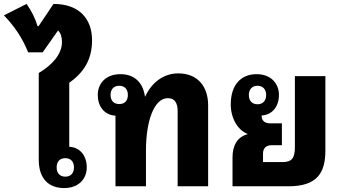

<svg xmlns="http://www.w3.org/2000/svg" viewBox="-66 -947 1740 976"><path d="M402 -742C402 -850 338 -927 206 -927L130 -814H125C113 -854 94 -892 69 -927L-46 -869C6 -815 47 -756 77 -681H151L229 -792C243 -779 249 -758 249 -733C249 -670 197 -615 131 -576V-135C131 -35 185 9 260 9C333 9 375 -37 375 -96C375 -153 343 -198 286 -201V-526C356 -576 402 -640 402 -742ZM266 -143C293 -143 310 -126 310 -96C310 -66 293 -49 266 -49C239 -49 222 -66 222 -96C222 -127 239 -143 266 -143Z M521 0H676V-183C676 -331 717 -448 787 -448C824 -448 837 -421 837 -382V0H992V-412C992 -507 939 -574 840 -574C764 -574 704 -526 672 -456H671C660 -534 611 -570 546 -570C473 -570 431 -524 431 -464C431 -408 463 -362 521 -359ZM540 -418C513 -418 496 -435 496 -464C496 -494 513 -511 540 -511C567 -511 584 -494 584 -464C584 -434 567 -418 540 -418Z M1116 0H1400C1547 0 1588 -69 1588 -182V-560H1433V-200C1433 -142 1417 -123 1369 -123H1271V-166C1271 -193 1286 -209 1316 -209H1367V-320H1307C1278 -320 1264 -336 1264 -357V-360C1320 -363 1352 -408 1352 -464C1352 -524 1310 -570 1238 -570C1162 -570 1107 -519 1107 -416C1107 -348 1141 -286 1193 -266V-265C1139 -251 1116 -205 1116 -148ZM1243 -417C1216 -417 1199 -434 1199 -464C1199 -493 1216 -511 1243 -511C1270 -511 1287 -493 1287 -464C1287 -435 1270 -417 1243 -417Z"/></svg>

Font: Noto Sans Thai Looped SemiCondensed ExtraBold
Style: Regular
Weight: 800
Width: 4
Designer: Sasikarn Vongin, Ben Mitchell
Foundry: The Fontpad Ltd
Version: Version 1.001